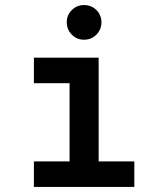

<svg xmlns="http://www.w3.org/2000/svg" viewBox="-20 -739 656 759"><path d="M255 0V-511H370V0ZM114 0V-101H511V0ZM114 -410V-511H330V-410ZM312 -582Q283.5 -582 263.8 -602.2Q244 -622.5 244 -651Q244 -679.5 263.8 -699.2Q283.5 -719 312 -719Q341.5 -719 361.2 -699.2Q381 -679.5 381 -651Q381 -622.5 361.2 -602.2Q341.5 -582 312 -582Z"/></svg>

Font: Overpass Mono
Style: Bold
Weight: 700
Monospace: yes
Designer: Delve Withrington, Dave Bailey
Foundry: Delve Fonts LLC
Version: Version 4.000